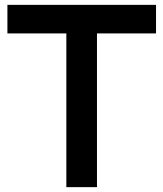

<svg xmlns="http://www.w3.org/2000/svg" viewBox="-20 -770 672 790"><path d="M622 -632.5H379V0H253V-632.5H10.5V-750H622Z"/></svg>

Font: Russisch Sans
Style: Bold
Weight: 700
Designer: Michael Sharanda (font) & Cristiano Sobral (main changes)
Foundry: Michael Sharanda
Version: Version 2.00;September 8, 2020;FontCreator 13.0.0.2681 64-bi